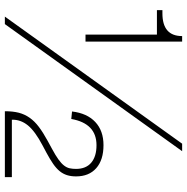

<svg xmlns="http://www.w3.org/2000/svg" viewBox="-10 -740 750 769"><g transform="rotate(90 364.5 -355.0)"><path d="M118 -323V-609H20V-631H33Q124 -631 124 -710H146V-323ZM46 0 555 -710H585L76 0ZM425 0Q425 -32 431 -55.5Q437 -79 451 -99Q465 -119 487.5 -136Q510 -153 543 -171L576 -189Q602 -203 618 -214.5Q634 -226 642.5 -237Q651 -248 653.5 -259.5Q656 -271 656 -285Q656 -325 631 -346Q606 -367 561 -367Q474 -367 456 -266L426 -269Q433 -329 468 -362Q503 -395 561 -395Q620 -395 653 -366Q686 -337 686 -285Q686 -265 681 -249Q676 -233 665 -219.5Q654 -206 636 -193.5Q618 -181 592 -167L562 -151Q505 -121 481.5 -92Q458 -63 459 -28H689V0Z"/></g></svg>

Font: Geist Thin
Style: Regular
Weight: 400
Designer: Basement.studio, Andrés Briganti, Mateo Zaragoza
Foundry: Basement.studio, Vercel, Andrés Briganti, Guido Ferreyra, Mateo Zaragoza
Version: Version 1.401